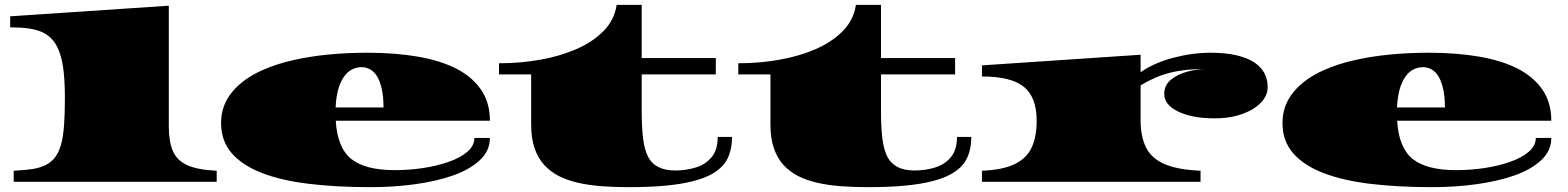

<svg xmlns="http://www.w3.org/2000/svg" viewBox="-20 -751 6476 793"><path d="M36.6 0V-45.9Q58.6 -46.9 77.6 -48.6Q96.7 -50.3 113.3 -52.7Q179.7 -63 208 -102.1Q222.7 -120.6 232.4 -154.8Q241.2 -187.5 244.6 -233.9Q248 -280.3 248 -343.8Q248 -407.7 243.2 -451.7Q233.9 -542 199.2 -584Q182.1 -604.5 156.7 -617.2Q131.3 -628.9 97.9 -633.5Q64.5 -638.2 22 -638.2V-683.6L677.2 -727.5V-229.5Q677.2 -166 694.3 -126.7Q711.4 -87.4 754.4 -68.4Q797.4 -49.3 875 -45.9V0Z M1510.3 22Q1370.1 22 1256.1 8.3Q1142.1 -5.4 1061.5 -36.6Q981 -67.9 937 -118.4Q893.1 -168.9 893.1 -243.2Q893.1 -315.9 939 -371.3Q984.9 -426.8 1066.4 -462.4Q1121.6 -486.8 1188.5 -502Q1255.4 -517.6 1333.5 -525.4Q1411.6 -533.2 1497.6 -533.2Q1612.3 -533.2 1705.6 -517.1Q1798.8 -501 1865.2 -467.3Q1931.2 -433.1 1967.3 -379.9Q2003.4 -326.7 2003.4 -252.4H1366.7Q1373.5 -140.1 1431.2 -94.2Q1488.8 -48.3 1610.8 -48.3Q1669.9 -48.3 1727.1 -56.9Q1784.2 -65.4 1831.5 -82Q1879.4 -98.1 1909.4 -123.5Q1939.5 -148.9 1939.5 -181.2H2003.4Q2003.4 -127.4 1960.9 -88.6Q1918.5 -49.8 1850.1 -25.9Q1781.2 -2 1693.4 10Q1605.5 22 1510.3 22ZM1366.2 -307.1H1564Q1564 -351.6 1556.9 -383.1Q1549.8 -414.6 1538.1 -434.6Q1525.9 -454.6 1509.3 -464.1Q1492.7 -473.6 1473.6 -473.6Q1452.6 -473.6 1433.8 -464.1Q1415 -454.6 1400.9 -434.6Q1386.2 -414.1 1377.2 -382.6Q1368.2 -351.1 1366.2 -307.1Z M2575.7 22Q2546.9 22 2519 21Q2491.2 20 2465.3 18.1Q2413.1 14.2 2368.7 4.2Q2324.2 -5.9 2288.1 -23.9Q2252.4 -42.5 2226.6 -70.8Q2201.2 -99.6 2187.5 -140.1Q2173.8 -180.7 2173.8 -236.3V-443.8H2041V-489.7Q2129.4 -489.7 2211.7 -504.4Q2293.9 -519 2360.8 -548.3Q2429.2 -578.1 2473.6 -623.8Q2518.1 -669.4 2526.9 -731H2630.4V-511.2H2936.5V-443.8H2630.4V-291.5Q2630.4 -224.6 2636.2 -178Q2642.1 -131.3 2657.2 -102.5Q2686.5 -46.9 2768.6 -46.9Q2813.5 -46.9 2853.5 -59.1Q2893.6 -71.3 2918.9 -101.6Q2944.3 -131.8 2944.3 -185.5H3003.4Q3003.4 -134.3 2984.9 -96.2Q2966.3 -58.1 2919.4 -31.7Q2887.7 -14.2 2840.8 -2.4Q2793.5 9.8 2727.8 15.9Q2662.1 22 2575.7 22Z M3564 22Q3535.2 22 3507.3 21Q3479.5 20 3453.6 18.1Q3401.4 14.2 3356.9 4.2Q3312.5 -5.9 3276.4 -23.9Q3240.7 -42.5 3214.8 -70.8Q3189.5 -99.6 3175.8 -140.1Q3162.1 -180.7 3162.1 -236.3V-443.8H3029.3V-489.7Q3117.7 -489.7 3200 -504.4Q3282.2 -519 3349.1 -548.3Q3417.5 -578.1 3461.9 -623.8Q3506.3 -669.4 3515.1 -731H3618.7V-511.2H3924.8V-443.8H3618.7V-291.5Q3618.7 -224.6 3624.5 -178Q3630.4 -131.3 3645.5 -102.5Q3674.8 -46.9 3756.8 -46.9Q3801.8 -46.9 3841.8 -59.1Q3881.8 -71.3 3907.2 -101.6Q3932.6 -131.8 3932.6 -185.5H3991.7Q3991.7 -134.3 3973.1 -96.2Q3954.6 -58.1 3907.7 -31.7Q3876 -14.2 3829.1 -2.4Q3781.7 9.8 3716.1 15.9Q3650.4 22 3564 22Z M4035.6 0V-45.9Q4123 -49.3 4172.4 -74Q4221.7 -98.6 4241.7 -143.3Q4261.7 -188 4261.7 -251.5Q4261.7 -349.1 4209.2 -392.1Q4156.7 -435.1 4035.6 -435.1V-481L4690.9 -524.9V-452.6Q4746.1 -491.2 4825.2 -512.2Q4904.3 -533.2 4981 -533.2Q5041.5 -533.2 5085.7 -522.9Q5129.9 -512.7 5159.2 -494.1Q5215.8 -457 5215.8 -391.1Q5215.8 -340.8 5158.7 -303.2Q5130.9 -285.2 5090.1 -273.7Q5049.3 -262.2 4997.1 -262.2Q4903.3 -262.2 4845.7 -290.5Q4788.6 -317.9 4788.6 -363.3Q4788.6 -398.4 4815.2 -420.9Q4841.8 -443.4 4881.8 -454.6Q4921.9 -465.8 4961.9 -466.3Q4873.5 -466.3 4811.8 -450.4Q4750 -434.6 4690.9 -398.4V-255.9Q4690.9 -186 4713.9 -140.9Q4736.8 -95.7 4791 -72.8Q4845.2 -49.8 4938.5 -45.9V0Z M5894 22Q5753.9 22 5639.9 8.3Q5525.9 -5.4 5445.3 -36.6Q5364.7 -67.9 5320.8 -118.4Q5276.9 -168.9 5276.9 -243.2Q5276.9 -315.9 5322.8 -371.3Q5368.7 -426.8 5450.2 -462.4Q5505.4 -486.8 5572.3 -502Q5639.2 -517.6 5717.3 -525.4Q5795.4 -533.2 5881.3 -533.2Q5996.1 -533.2 6089.4 -517.1Q6182.6 -501 6249 -467.3Q6314.9 -433.1 6351.1 -379.9Q6387.2 -326.7 6387.2 -252.4H5750.5Q5757.3 -140.1 5814.9 -94.2Q5872.6 -48.3 5994.6 -48.3Q6053.7 -48.3 6110.8 -56.9Q6168 -65.4 6215.3 -82Q6263.2 -98.1 6293.2 -123.5Q6323.2 -148.9 6323.2 -181.2H6387.2Q6387.2 -127.4 6344.7 -88.6Q6302.2 -49.8 6233.9 -25.9Q6165 -2 6077.1 10Q5989.3 22 5894 22ZM5750 -307.1H5947.8Q5947.8 -351.6 5940.7 -383.1Q5933.6 -414.6 5921.9 -434.6Q5909.7 -454.6 5893.1 -464.1Q5876.5 -473.6 5857.4 -473.6Q5836.4 -473.6 5817.6 -464.1Q5798.8 -454.6 5784.7 -434.6Q5770 -414.1 5761 -382.6Q5752 -351.1 5750 -307.1Z"/></svg>

Font: Asset
Style: Regular
Weight: 400
Version: Version 1.003; ttfautohint (v1.8.4.7-5d5b)